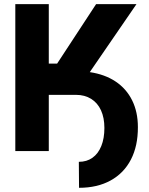

<svg xmlns="http://www.w3.org/2000/svg" viewBox="-20 -727 715 924"><path d="M214.8 0H53.7V-707H214.8V-420.9H254.9L442.4 -707H636.7L412.1 -379.9Q484.9 -369.1 536.6 -334.5Q588.4 -299.8 616 -243.9Q643.6 -188 643.6 -115.2Q644 -24.9 610.1 40.8Q576.2 106.4 512.2 141.6Q448.2 176.8 360.4 176.8L359.4 51.8Q397.5 51.8 425 32.2Q452.6 12.7 467.5 -24.2Q482.4 -61 482.4 -111.3Q482.4 -160.2 466.1 -196Q449.7 -231.9 418.7 -251.2Q387.7 -270.5 345.7 -270.5H214.8Z"/></svg>

Font: Pretendard JP ExtraBold
Style: Regular
Weight: 800
Designer: Base glyphs from Inter by Rasmus Andersson; Hangeul glyphs from Noto Sans CJK(Source Han Sans) by Jang Soo-young and Kan
Foundry: Kil Hyung-jin
Version: Version 1.309